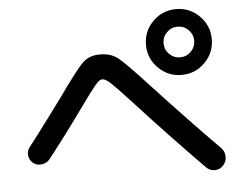

<svg xmlns="http://www.w3.org/2000/svg" viewBox="-52 -864 1104 871"><g transform="rotate(-5 500.0 -428.5)"><path d="M730.5 -600.6Q751 -580.1 779.8 -580.1Q808.6 -580.1 829.1 -600.6Q849.6 -621.1 849.6 -649.9Q849.6 -678.7 829.1 -699.2Q808.6 -719.7 779.8 -719.7Q751 -719.7 730.5 -699.2Q710 -678.7 710 -649.9Q710 -621.1 730.5 -600.6ZM673.8 -755.9Q717.8 -799.8 779.8 -799.8Q841.8 -799.8 885.7 -755.9Q929.7 -711.9 929.7 -649.9Q929.7 -587.9 885.7 -543.9Q841.8 -500 779.8 -500Q717.8 -500 673.8 -543.9Q629.9 -587.9 629.9 -649.9Q629.9 -711.9 673.8 -755.9ZM73.2 -161.1Q56.6 -174.8 53.7 -195.8Q50.8 -216.8 64.5 -234.4Q96.7 -275.4 154.8 -353.5Q212.9 -431.6 220.7 -442.4Q310.5 -569.3 340.3 -597.2Q370.1 -625 418 -625Q465.8 -625 497.6 -601.1Q529.3 -577.1 627.9 -469.7Q802.7 -281.2 928.7 -154.3Q945.3 -137.7 945.8 -114.3Q946.3 -90.8 930.2 -73.7Q914.1 -56.6 891.6 -56.6Q869.1 -56.6 852.5 -73.2Q692.4 -236.3 548.8 -393.6Q480.5 -467.8 457 -489.7Q433.6 -511.7 418 -511.7Q406.2 -511.7 386.2 -488.3Q366.2 -464.8 314.5 -392.6Q234.4 -280.3 148.4 -170.9Q134.8 -154.3 112.3 -151.4Q89.8 -148.4 73.2 -161.1Z"/></g></svg>

Font: Rounded-X Mgen+ 1mn medium
Style: Regular
Weight: 500
Designer: [Source Han Sans]
Ryoko NISHIZUKA  (kana & ideographs); Paul D. Hunt (Latin, Greek & Cyrillic); Wenlong ZHANG  (bopomofo
Version: Version 1.059.20150602